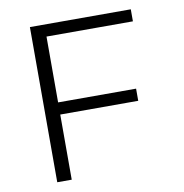

<svg xmlns="http://www.w3.org/2000/svg" viewBox="-75 -727 765 798"><g transform="rotate(-10 307.0 -327.5)"><path d="M103 -654.8H528.8V-604H164.1V-326.2H493.2V-274.9H164.1V0H103Z"/></g></svg>

Font: IntelOne Mono Light
Style: Regular
Weight: 300
Designer: Fred Shallcrass
Foundry: Frere-Jones Type LLC
Version: Version 1.200;hotconv 1.1.0;makeotfexe 2.6.0;FJTRelease1.2